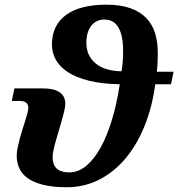

<svg xmlns="http://www.w3.org/2000/svg" viewBox="-20 -784 756 814"><path d="M495.1 -481.9Q497.6 -493.2 499.8 -516.1Q502 -539.1 502 -567.9Q502 -632.8 482.4 -667Q462.9 -701.2 421.9 -701.2Q406.7 -701.2 393.1 -695.3Q379.4 -689.5 368.9 -677.2Q358.4 -665 352.3 -646.5Q346.2 -627.9 346.2 -603Q346.2 -569.8 359.1 -546.9Q372.1 -523.9 392.8 -509.5Q413.6 -495.1 440.4 -488.5Q467.3 -481.9 495.1 -481.9ZM638.2 -426.8Q625.5 -331.1 593.3 -251Q561 -170.9 512.7 -113Q464.4 -55.2 401.1 -22.7Q337.9 9.8 263.2 9.8Q202.6 9.8 161.9 -0.7Q121.1 -11.2 96.4 -29.3Q71.8 -47.4 61.3 -71.8Q50.8 -96.2 50.8 -124Q50.8 -138.2 54.4 -156.5Q58.1 -174.8 63.5 -195.1Q68.8 -215.3 75.4 -235.6Q82 -255.9 87.4 -273.7Q92.8 -291.5 96.4 -305.2Q100.1 -318.8 100.1 -326.2Q100.1 -340.3 91.6 -348.1Q83 -356 62 -356H29.8L41 -409.2H163.1Q209 -409.2 232.9 -392.8Q256.8 -376.5 256.8 -344.2Q256.8 -333 252.9 -315.2Q249 -297.4 242.9 -276.1Q236.8 -254.9 230 -232.2Q223.1 -209.5 217 -188Q210.9 -166.5 207 -148.2Q203.1 -129.9 203.1 -118.2Q203.1 -103.5 206.8 -91.6Q210.4 -79.6 219 -71Q227.5 -62.5 241 -57.9Q254.4 -53.2 273.9 -53.2Q312 -53.2 345.2 -80.6Q378.4 -107.9 406 -157.2Q433.6 -206.5 454.3 -275.1Q475.1 -343.8 487.8 -426.8Q412.1 -428.2 357.7 -441.7Q303.2 -455.1 268.3 -477.8Q233.4 -500.5 216.8 -530.5Q200.2 -560.5 200.2 -595.2Q200.2 -637.7 216.1 -669.2Q231.9 -700.7 261.7 -721.9Q291.5 -743.2 334.2 -753.7Q377 -764.2 430.2 -764.2Q491.7 -764.2 533.4 -749Q575.2 -733.9 600.8 -706.8Q626.5 -679.7 637.7 -642.6Q648.9 -605.5 648.9 -561Q648.9 -528.8 647.5 -509.8Q646 -490.7 645 -480H715.8L705.1 -426.8Z"/></svg>

Font: Droid Serif
Style: Bold Italic
Weight: 700
Italic angle: -12°
Designer: Monotype Design team
Foundry: Monotype Imaging Inc.
Version: Version 1.03